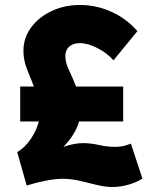

<svg xmlns="http://www.w3.org/2000/svg" viewBox="-20 -735 626 770"><path d="M49 -125Q80 -143 103 -177Q126 -211 136 -248H61V-388H116Q102 -423 88 -458.5Q74 -494 74 -531Q74 -583 104.5 -624.5Q135 -666 186.5 -690.5Q238 -715 301 -715Q367 -715 427.5 -687.5Q488 -660 531 -610L435 -493Q410 -522 371 -542Q332 -562 300 -562Q273 -562 257.5 -548Q242 -534 242 -510Q242 -484 256.5 -454Q271 -424 285 -388H474V-248H297Q283 -196 234 -146Q258 -154 277 -157.5Q296 -161 312 -161Q344 -161 377 -153.5Q410 -146 442 -146Q459 -146 473 -149Q487 -152 505 -159L551 -19Q529 -4 495.5 5.5Q462 15 432 15Q401 15 367.5 6.5Q334 -2 299.5 -10Q265 -18 231 -18Q203 -18 164 -10.5Q125 -3 87 9Z"/></svg>

Font: Raleway Black
Style: Regular
Weight: 900
Designer: Matt McInerney, Pablo Impallari, Rodrigo Fuenzalida
Foundry: Matt McInerney, Pablo Impallari, Rodrigo Fuenzalida
Version: Version 4.026